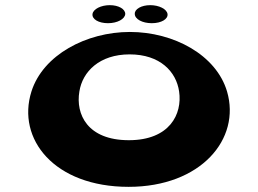

<svg xmlns="http://www.w3.org/2000/svg" viewBox="-20 -708 1001 745"><path d="M406 -688C372 -688 342 -673 339 -654C336 -634 362 -618 399 -618C435 -618 465 -634 466 -654C466 -673 440 -688 406 -688ZM563 -688C529 -688 502 -673 503 -654C503 -634 532 -618 569 -618C606 -618 633 -634 630 -654C627 -673 597 -688 563 -688ZM102 -353C44 -169 190 17 479 17C760 17 915 -169 861 -353C819 -495 654 -584 484 -584C315 -584 147 -495 102 -353ZM288 -353C300 -430 366 -497 483 -497C601 -497 664 -430 675 -353C688 -265 638 -164 480 -164C319 -164 273 -265 288 -353Z"/></svg>

Font: Hussar Milosc
Style: Bold
Weight: 700
Foundry: Cannot Into Space Fonts
Version: Version 1.02